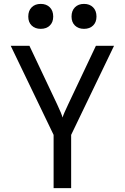

<svg xmlns="http://www.w3.org/2000/svg" viewBox="-20 -965 640 985"><path d="M255 0V-273L35 -730H131L273 -430Q285 -405 292 -387.5Q299 -370 301 -362Q303 -370 310.5 -387.5Q318 -405 330 -430L472 -730H565L345 -273V0ZM411 -817Q382 -817 364.5 -834Q347 -851 347 -880Q347 -910 364.5 -927.5Q382 -945 411 -945Q440 -945 457.5 -927.5Q475 -910 475 -880Q475 -851 457.5 -834Q440 -817 411 -817ZM189 -817Q160 -817 142.5 -834Q125 -851 125 -880Q125 -910 142.5 -927.5Q160 -945 189 -945Q218 -945 235.5 -927.5Q253 -910 253 -880Q253 -851 235.5 -834Q218 -817 189 -817Z"/></svg>

Font: JetBrains Mono NL
Style: Regular
Weight: 400
Monospace: yes
Designer: Philipp Nurullin, Konstantin Bulenkov
Foundry: JetBrains
Version: Version 2.305; ttfautohint (v1.8.4.7-5d5b)